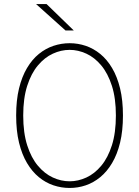

<svg xmlns="http://www.w3.org/2000/svg" viewBox="-20 -920 690 951"><path d="M325 11Q284 11 245 -2Q206 -15 172.5 -42.5Q139 -70 113.8 -112.5Q88.5 -155 74.2 -213.5Q60 -272 60 -348Q60 -423.5 74.2 -482Q88.5 -540.5 113.8 -583Q139 -625.5 172.5 -652.8Q206 -680 245 -693Q284 -706 325 -706Q366 -706 404.5 -693Q443 -680 476.5 -652.8Q510 -625.5 535.2 -583Q560.5 -540.5 574.8 -482Q589 -423.5 589 -348Q589 -272 574.8 -213.5Q560.5 -155 535.2 -112.5Q510 -70 476.5 -42.5Q443 -15 404.5 -2Q366 11 325 11ZM325 -22Q367 -22 407.8 -40.8Q448.5 -59.5 481.5 -99Q514.5 -138.5 534.2 -200.2Q554 -262 554 -348Q554 -433.5 534.2 -495Q514.5 -556.5 481.5 -596Q448.5 -635.5 407.8 -654.2Q367 -673 325 -673Q282.5 -673 241.8 -654.2Q201 -635.5 167.8 -596Q134.5 -556.5 114.8 -495Q95 -433.5 95 -348Q95 -262 114.8 -200.2Q134.5 -138.5 167.8 -99Q201 -59.5 241.8 -40.8Q282.5 -22 325 -22ZM304.5 -769 158.5 -900H210.5L345.5 -769Z"/></svg>

Font: Trispace Thin Thin
Style: Regular
Weight: 250
Version: Version 1.210